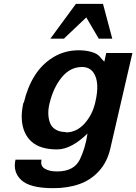

<svg xmlns="http://www.w3.org/2000/svg" viewBox="-20 -773 704 992"><path d="M560.1 -573.2H490.2L425.8 -683.1L310.1 -573.2H240.2L372.1 -752.9H512.2ZM101.1 -243.2 103 -242.2Q121.6 -321.8 159.2 -381.8Q196.8 -441.9 255.6 -477.5Q314.5 -513.2 386.2 -513.2Q423.3 -513.2 452.9 -504.6Q482.4 -496.1 495.1 -481Q505.4 -467.8 519 -454.1L528.8 -499H664.1L549.8 -4.9Q533.7 64.5 491.5 110.8Q449.2 157.2 389.9 178.2Q330.6 199.2 254.9 199.2Q134.8 199.2 89.8 157.2Q45.4 115.7 60.1 51.8H194.8Q187 83.5 210.7 98.1Q234.4 112.8 274.9 112.8Q363.3 112.8 393.1 49.8Q420.9 -7.3 432.1 -83Q347.7 -1 274.9 -1Q187.5 -1 142.8 -41.3Q98.1 -81.5 92.8 -153.8Q89.8 -193.4 101.1 -243.2ZM320.8 -90.8 319.8 -88.9Q375.5 -88.9 416.5 -134.3Q457.5 -179.7 472.2 -244.1Q497.1 -348.6 462.9 -397.9Q442.9 -426.8 403.8 -426.8Q341.8 -426.8 297.9 -372.1Q255.9 -319.8 236.8 -242.2Q228.5 -210.4 229.7 -182.9Q231 -155.3 239.7 -134.8Q248.5 -114.3 269.3 -102.5Q290 -90.8 320.8 -90.8Z"/></svg>

Font: Perun
Style: Bold Italic
Weight: 700
Italic angle: -12°
Foundry: Copyright (c) Stefan Peev, Context Ltd, 2016
Version: Version 001.000